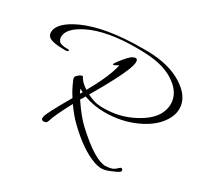

<svg xmlns="http://www.w3.org/2000/svg" viewBox="-167 -832 1182 1128"><g transform="rotate(30 423.5 -268.0)"><path d="M639 98Q617 98 591 89Q494 55 380 -57Q347 -89 306 -146Q246 -34 234 9Q228 29 210 29Q189 29 193 7Q195 -8 219 -53.5Q243 -99 287 -175Q265 -208 252 -237Q234 -273 234 -284Q234 -293 248.5 -305Q263 -317 273 -317Q275 -317 277 -315Q291 -285 334 -258Q410 -393 429 -477Q428 -478 426 -478L412 -470Q402 -464 397 -464Q393 -464 393 -468Q404 -488 423 -510L448 -539Q456 -547 464 -553.5Q472 -560 482 -563Q488 -565 491 -565Q505 -565 505 -545Q505 -526 491 -490Q460 -411 361 -242Q412 -217 447 -216Q455 -215 462 -215Q469 -215 476 -215Q584 -215 675 -264Q763 -310 791 -371Q805 -402 805 -432Q805 -505 734 -556Q660 -611 534 -617Q517 -618 500 -618.5Q483 -619 466 -619Q265 -619 148 -561Q49 -512 49 -454Q49 -440 56 -430Q61 -418 82 -414Q89 -412 96 -411.5Q103 -411 108 -411H118Q129 -411 129 -407Q129 -397 109 -397Q13 -397 -7 -421Q-16 -432 -16 -447Q-16 -513 106 -569Q251 -634 496 -634H538Q680 -631 771 -573Q863 -514 863 -434Q863 -401 846 -367Q805 -289 703 -242Q606 -197 491 -197Q417 -197 349 -222Q338 -201 330 -190Q359 -147 385 -115Q411 -83 433 -63Q581 74 654 74Q669 74 693 68Q708 64 722 50.5Q736 37 740 37Q752 37 752 51Q752 62 708 79Q701 82 694.5 85Q688 88 681 90Q659 98 639 98ZM312 -219Q314 -223 317 -227Q320 -231 322 -235L300 -246Q303 -236 312 -219Z"/></g></svg>

Font: Ephesis
Style: Regular
Weight: 400
Designer: Robert E. Leuschke
Foundry: Robert E. Leuschke
Version: Version 1.010; ttfautohint (v1.8.3)